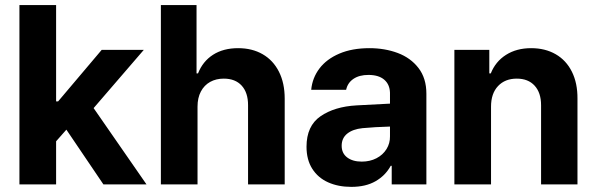

<svg xmlns="http://www.w3.org/2000/svg" viewBox="-20 -727 2352 757"><path d="M56.6 -707H201.2V-327.1H209L380.9 -530.3H546.9L349.1 -300.8L557.6 0H387.7L241.7 -215.8L201.2 -169.9V0H56.6Z M758.8 0H614.3V-707H754.9V-437.5H760.7Q779.3 -484.9 819.8 -511Q860.4 -537.1 918.9 -537.1Q974.1 -537.1 1015.6 -513.2Q1057.1 -489.3 1079.8 -444.3Q1102.5 -399.4 1102.5 -337.9V0H958V-312.5Q958 -361.8 932.9 -389.4Q907.7 -417 862.3 -417Q832 -417 808.6 -404.1Q785.2 -391.1 772 -366.2Q758.8 -341.3 758.8 -306.6Z M1385.7 -311.5Q1439.5 -314.9 1517.6 -318.4V-361.3Q1516.6 -394.5 1494.6 -413.1Q1472.7 -431.6 1432.6 -431.6Q1396.5 -431.6 1373.5 -416Q1350.6 -400.4 1344.7 -373H1207Q1211.4 -419.9 1239.5 -457Q1267.6 -494.1 1317.9 -515.6Q1368.2 -537.1 1436.5 -537.1Q1497.1 -537.1 1548.1 -518.1Q1599.1 -499 1630.1 -458.7Q1661.1 -418.5 1661.1 -357.4V0H1524.4V-73.2H1520.5Q1499.5 -34.7 1460.7 -12.5Q1421.9 9.8 1365.2 9.8Q1313.5 9.8 1273.7 -8.1Q1233.9 -25.9 1211.2 -61.5Q1188.5 -97.2 1188.5 -148.4Q1188.5 -230.5 1243.7 -268.6Q1298.8 -306.6 1385.7 -311.5ZM1406.2 -89.8Q1438.5 -89.8 1464.1 -103Q1489.7 -116.2 1503.9 -139.2Q1518.1 -162.1 1517.6 -189.5V-228Q1494.6 -227.5 1460.9 -225.6Q1427.2 -223.6 1409.2 -221.7Q1371.1 -217.8 1349.1 -200.2Q1327.1 -182.6 1327.1 -152.3Q1327.1 -122.6 1348.9 -106.2Q1370.6 -89.8 1406.2 -89.8Z M1916 0H1771.5V-530.3H1909.2V-437.5H1915Q1933.6 -484.4 1975.1 -510.7Q2016.6 -537.1 2074.2 -537.1Q2129.4 -537.1 2170.9 -513.2Q2212.4 -489.3 2234.9 -444.1Q2257.3 -398.9 2256.8 -337.9V0H2113.3V-312.5Q2113.3 -361.3 2087.9 -389.2Q2062.5 -417 2017.6 -417Q1971.2 -417 1943.6 -387.7Q1916 -358.4 1916 -306.6Z"/></svg>

Font: Pretendard
Style: Bold
Weight: 700
Designer: Base glyphs from Inter by Rasmus Andersson; Hangeul glyphs from Noto Sans CJK(Source Han Sans) by Jang Soo-young and Kan
Foundry: Kil Hyung-jin
Version: Version 1.309